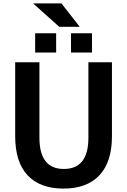

<svg xmlns="http://www.w3.org/2000/svg" viewBox="-20 -1095 745 1125"><path d="M340 -1075 447 -938H327L174 -1075ZM186 -787V-900H309V-787ZM396 -787V-900H519V-787ZM211 -730V-288Q211 -105 354 -105Q498 -105 498 -288V-730H636V-297Q636 -146 562.5 -68Q489 10 352 10Q215 10 142 -67.5Q69 -145 69 -297V-730Z"/></svg>

Font: M PLUS 1p
Style: Bold
Weight: 700
Version: Version 1.062